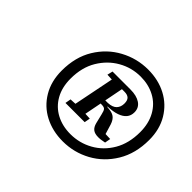

<svg xmlns="http://www.w3.org/2000/svg" viewBox="-97 -858 692 692"><g transform="rotate(45 248.5 -512.5)"><path d="M189 -417 193 -439 232 -441H250L291 -439L287 -417ZM212 -417 252 -617H302L263 -417ZM263 -594 224 -596 229 -617H270L268 -594ZM281 -350Q327 -350 366.5 -372Q406 -394 430 -435Q454 -476 454 -533Q454 -577 436 -609.5Q418 -642 386 -659Q354 -676 314 -676Q268 -676 228.5 -653.5Q189 -631 164.5 -590Q140 -549 140 -492Q140 -448 158 -416Q176 -384 208 -367Q240 -350 281 -350ZM280 -312Q228 -312 186.5 -333.5Q145 -355 121 -395.5Q97 -436 97 -490Q97 -559 127.5 -609Q158 -659 208 -686Q258 -713 315 -713Q367 -713 408 -691.5Q449 -670 473 -630Q497 -590 497 -536Q497 -467 466.5 -416.5Q436 -366 386.5 -339Q337 -312 280 -312ZM360 -413Q342 -413 332.5 -420.5Q323 -428 319 -444L310 -481Q307 -495 302.5 -500Q298 -505 286 -505L264 -506L265 -525H297Q320 -526 330.5 -537Q341 -548 341 -566Q341 -582 333.5 -589Q326 -596 311 -596H280L282 -617H320Q352 -617 370.5 -604.5Q389 -592 389 -569Q389 -552 379.5 -540.5Q370 -529 351.5 -522.5Q333 -516 304 -515L308 -513Q331 -512 342 -504Q353 -496 359 -478L375 -425L344 -441L395 -439L391 -417Q384 -416 377 -414.5Q370 -413 360 -413Z"/></g></svg>

Font: Source Serif 4 SemiBold
Style: Italic
Weight: 600
Italic angle: -12°
Designer: Frank Grießhammer
Foundry: Adobe Systems Incorporated
Version: Version 4.004;hotconv 1.0.116;makeotfexe 2.5.65601